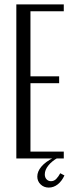

<svg xmlns="http://www.w3.org/2000/svg" viewBox="-20 -718 336 870"><path d="M269 -698V-667H118V-372H248V-341H118V-31H269V0H54V-698ZM272 77Q260 103 241.5 117.5Q223 132 201 132Q179 132 164 117.5Q149 103 149 82Q149 59 167.5 37Q186 15 222 -3H242Q215 12 199 32Q183 52 183 72Q183 86 191 94.5Q199 103 211 103Q225 103 235 92.5Q245 82 253 67Z"/></svg>

Font: Moniqa Paragraph
Style: Regular
Weight: 400
Designer: Rajesh Rajput
Foundry: Rajesh Rajput
Version: Version 1.000